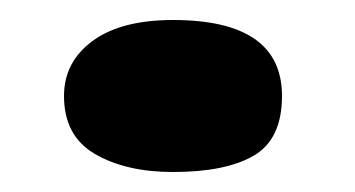

<svg xmlns="http://www.w3.org/2000/svg" viewBox="-20 -330 355 192"><path d="M44 -234Q44 -268 72.5 -289Q101 -310 153 -310Q262 -310 262 -234Q262 -191 234 -174.5Q206 -158 153 -158Q106 -158 75 -176Q44 -194 44 -234Z"/></svg>

Font: Coiny 2.0
Style: Regular
Weight: 400
Version: Version 1.001 July 11, 2018